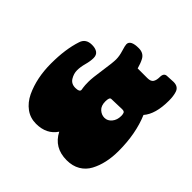

<svg xmlns="http://www.w3.org/2000/svg" viewBox="-143 -1004 1307 1307"><g transform="rotate(-45 511.0 -350.5)"><path d="M570 -263Q570 -280 529 -280Q488 -280 467 -257Q446 -234 446 -205Q446 -176 471.5 -154.5Q497 -133 537 -133Q550 -133 561.5 -137Q573 -141 573 -160Q570 -238 570 -263ZM949 -104 952 -45Q952 1 914 13Q884 23 839 23Q710 23 648 -31Q521 23 355 23Q235 23 151 -22Q108 -45 84 -86Q60 -127 60 -183Q60 -304 162 -356Q88 -405 88 -506Q88 -562 119.5 -605Q151 -648 205 -674Q312 -724 450.5 -724Q589 -724 688 -691Q738 -675 738 -616Q738 -583 724.5 -564Q711 -545 681.5 -545Q652 -545 613.5 -555.5Q575 -566 543 -566Q511 -566 480.5 -547.5Q450 -529 450 -489.5Q450 -450 470 -450Q472 -450 489.5 -453Q507 -456 543.5 -456Q580 -456 666 -443Q752 -430 784 -430Q816 -430 854.5 -442Q893 -454 906 -454Q947 -454 947 -375Q947 -328 910 -308Q884 -294 844 -283V-190Q844 -157 861.5 -146Q879 -135 909 -135Q949 -135 949 -104Z"/></g></svg>

Font: Chango
Style: Regular
Weight: 400
Designer: Manuel Lupez
Foundry: Fontstage
Version: Version 1.001